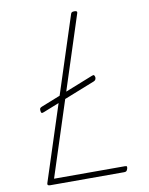

<svg xmlns="http://www.w3.org/2000/svg" viewBox="-106 -1091 906 1166"><g transform="rotate(-10 347.0 -507.5)"><path d="M107 0Q87 0 92 -15L412 -1000Q414 -1008 418.5 -1011.5Q423 -1015 435 -1015Q445 -1015 449 -1011.5Q453 -1008 450 -1000L137 -35H574Q585 -35 586 -30.5Q587 -26 585 -18Q582 -8 577.5 -4Q573 0 564 0ZM144 -443Q134 -439 131 -442.5Q128 -446 127 -455Q126 -466 128.5 -470.5Q131 -475 141 -479L473 -611Q483 -615 486 -611Q489 -607 491 -599Q492 -581 477 -575Z"/></g></svg>

Font: Playwrite RO Thin
Style: Regular
Weight: 250
Version: Version 1.002